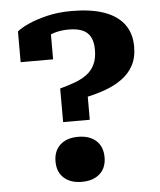

<svg xmlns="http://www.w3.org/2000/svg" viewBox="-54 -792 713 854"><g transform="rotate(-5 303.0 -364.5)"><path d="M217 -406V-256H336V-359Q377 -368 417 -382.5Q457 -397 490 -420.5Q523 -444 542 -479Q561 -514 561 -563Q561 -623 530.5 -663.5Q500 -704 441.5 -724.5Q383 -745 297 -745Q237 -745 187.5 -733Q138 -721 103 -705Q68 -689 52 -675V-538H197V-669Q184 -668 174.5 -663Q165 -658 159.5 -651Q154 -644 152 -636Q150 -628 152 -619Q165 -632 182 -642Q199 -652 223.5 -658Q248 -664 278 -664Q314 -664 338 -654Q362 -644 374 -622Q386 -600 386 -564Q386 -526 373.5 -499.5Q361 -473 338.5 -456Q316 -439 285 -427.5Q254 -416 217 -406ZM277 16Q227 16 197.5 -10.5Q168 -37 168 -84Q168 -132 197.5 -158.5Q227 -185 277 -185Q328 -185 357.5 -158.5Q387 -132 387 -84Q387 -37 357.5 -10.5Q328 16 277 16Z"/></g></svg>

Font: Roboto Serif 20pt
Style: Bold
Weight: 700
Version: Version 1.008